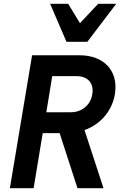

<svg xmlns="http://www.w3.org/2000/svg" viewBox="-20 -991 640 1011"><path d="M224 -400 255 -590H385C442 -590 476 -552 466 -495C457 -438 411 -400 354 -400ZM32 0H157L205 -290H294L388 0H525L425 -306C509 -336 570 -406 585 -495C605 -616 529 -700 399 -700H149ZM330 -771H440L592 -971H497L401 -869L339 -971H244Z"/></svg>

Font: CommitMono
Style: Bold Italic
Weight: 700
Monospace: yes
Designer: Eigil Nikolajsen
Foundry: Eigil Nikolajsen
Version: Version 1.143